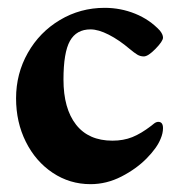

<svg xmlns="http://www.w3.org/2000/svg" viewBox="-20 -456 452 490"><path d="M21 -205Q21 -268 51 -321Q81 -374 133 -405Q185 -436 247 -436Q288 -436 325 -421Q362 -406 388 -378Q396 -368 396 -360Q396 -351 377 -331.5Q358 -312 347 -312Q338 -312 330.5 -316.5Q323 -321 311 -331Q284 -354 257.5 -367.5Q231 -381 211 -381Q175 -381 158.5 -351.5Q142 -322 142 -253Q142 -179 174 -138Q206 -97 267 -97Q295 -97 317.5 -106Q340 -115 366 -135Q368 -137 373.5 -141Q379 -145 384 -145Q396 -145 396 -129Q396 -116 390 -102Q381 -79 354.5 -52Q328 -25 290 -5.5Q252 14 211 14Q158 14 114.5 -15Q71 -44 46 -94Q21 -144 21 -205Z"/></svg>

Font: EB Garamond ExtraBold
Style: Regular
Weight: 800
Designer: Georg Duffner and Octavio Pardo
Foundry: Georg Duffner
Version: Version 1.000